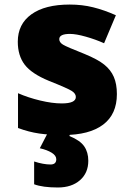

<svg xmlns="http://www.w3.org/2000/svg" viewBox="-20 -583 573 843"><path d="M493.2 -169.9Q493.2 -81.1 432.6 -35.6Q372.1 9.8 258.8 9.8Q197.3 9.8 151.9 3.2Q106.4 -3.4 59.1 -21V-173.8Q103.5 -154.3 156.5 -141.6Q209.5 -128.9 251 -128.9Q313 -128.9 313 -157.2Q313 -171.9 295.7 -183.3Q278.3 -194.8 194.8 -228Q118.7 -259.3 88.4 -299.1Q58.1 -338.9 58.1 -399.9Q58.1 -477.1 117.7 -520Q177.2 -563 286.1 -563Q340.8 -563 388.9 -551Q437 -539.1 488.8 -516.1L437 -393.1Q398.9 -410.2 356.4 -422.1Q314 -434.1 287.1 -434.1Q240.2 -434.1 240.2 -411.1Q240.2 -397 256.6 -387Q272.9 -377 351.1 -346.2Q409.2 -322.3 437.7 -299.3Q466.3 -276.4 479.7 -245.4Q493.2 -214.4 493.2 -169.9ZM367.7 123Q367.7 176.3 331.1 208.3Q294.4 240.2 233.9 240.2Q167.5 240.2 129.9 226.1V126Q170.4 139.2 201.7 139.2Q227.1 139.2 227.1 116.2Q227.1 100.1 207 87.6Q187 75.2 154.8 67.9L189.9 0H289.1L284.7 14.2Q331.5 33.2 349.6 59.3Q367.7 85.4 367.7 123Z"/></svg>

Font: OpenSansExtrabold
Style: Regular
Weight: 800
Foundry: Ascender Corporation
Version: Version 1.10